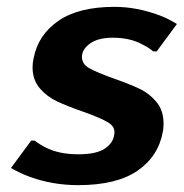

<svg xmlns="http://www.w3.org/2000/svg" viewBox="-20 -530 536 560"><path d="M65 -15Q38 -25 12 -40L71 -120H81Q95 -109 113 -100Q151 -80 209 -80Q259 -80 284 -95.5Q309 -111 313 -136Q318 -159 296 -172.5Q274 -186 223 -204Q177 -220 147 -234Q117 -248 96 -272.5Q75 -297 75 -334Q75 -347 78 -360Q91 -428 150 -469Q209 -510 314 -510Q379 -510 446 -485Q468 -477 496 -460L437 -380H427Q411 -393 396 -400Q360 -420 309 -420Q266 -420 242.5 -403Q219 -386 219 -364Q219 -343 240.5 -331Q262 -319 309 -302Q355 -286 385 -272Q415 -258 436 -233Q457 -208 457 -170Q457 -155 455 -146Q442 -74 381 -32Q320 10 208 10Q132 10 65 -15Z"/></svg>

Font: Scada
Style: Bold Italic
Weight: 700
Italic angle: -10°
Version: Version 4.000